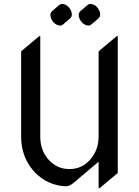

<svg xmlns="http://www.w3.org/2000/svg" viewBox="-20 -941 709 980"><path d="M441.9 -920.9Q447.8 -920.9 454.6 -918.5Q469.7 -912.6 478.5 -900.4Q491.2 -883.8 491.2 -866.7Q491.2 -854 481 -845.7L446.8 -816.4Q439 -810.5 431.2 -810.5Q425.3 -810.5 418.5 -813Q404.3 -818.4 394.5 -831.1Q381.8 -847.7 381.8 -864.7Q381.8 -877.4 392.1 -885.7L426.3 -915Q433.1 -920.9 441.9 -920.9ZM297.4 -920.9Q303.2 -920.9 310.1 -918.5Q325.2 -912.6 334 -900.4Q346.7 -883.8 346.7 -866.7Q346.7 -854 336.4 -845.7L302.2 -816.4Q294.4 -810.5 286.6 -810.5Q280.8 -810.5 273.9 -813Q259.8 -818.4 250 -831.1Q237.3 -847.7 237.3 -864.7Q237.3 -877.4 247.6 -885.7L281.7 -915Q288.6 -920.9 297.4 -920.9ZM317.9 9.8Q301.8 9.8 283.2 6.3Q201.7 -8.8 147 -73.7Q87.9 -144.5 87.9 -244.1V-679.2L180.7 -756.8H185.5V-244.1Q185.5 -173.8 227.5 -126.5Q270.5 -78.1 334.5 -78.1Q398.9 -78.1 440.4 -126.5Q483.4 -175.8 483.4 -244.1V-679.2L576.2 -756.8H581.1V-58.1L488.3 19.5H483.4V-115.7L355.5 -7.8Q334.5 9.8 317.9 9.8Z"/></svg>

Font: Gothica
Style: Book
Weight: 400
Designer: Wojciech Kalinowski "wmk69" (wmk69@o2.pl)
Foundry: Wojciech Kalinowski "wmk69" (wmk69@o2.pl)
Version: Version 2.1.0; 2021-05-14